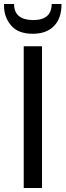

<svg xmlns="http://www.w3.org/2000/svg" viewBox="-45 -935 326 955"><path d="M0 0ZM0 0ZM164 0H73V-705H164ZM118 -767Q45 -767 10 -808.5Q-25 -850 -25 -906V-915H25Q25 -837 118 -835Q212 -835 212 -915H261Q261 -843 223 -805Q185 -767 118 -767Z"/></svg>

Font: Ulagadi Sans
Style: Regular
Weight: 400
Designer: Ninad Kale (Devanagari), Jonny Pinhorn (Latin)
Foundry: Indian Type Foundry
Version: Version 3.01;March 29, 2020;FontCreator 12.0.0.2522 64-bit; 